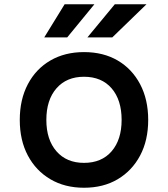

<svg xmlns="http://www.w3.org/2000/svg" viewBox="-20 -866 790 903"><path d="M375 17Q285 17 217 -23Q149 -63 111 -134.5Q73 -206 73 -302Q73 -398 111 -470Q149 -542 217 -581.5Q285 -621 375 -621Q466 -621 533.5 -581.5Q601 -542 639 -470Q677 -398 677 -302Q677 -206 639 -134.5Q601 -63 533.5 -23Q466 17 375 17ZM375 -100Q458 -100 505 -154.5Q552 -209 552 -302Q552 -396 505 -450.5Q458 -505 375 -505Q293 -505 245.5 -450.5Q198 -396 198 -302Q198 -209 245.5 -154.5Q293 -100 375 -100ZM188 -690 284 -846H424L296 -690ZM391 -690 520 -846H669L508 -690Z"/></svg>

Font: Martian Mono SemiExpanded Medium
Style: Regular
Weight: 500
Width: 6
Designer: Roman Shamin
Foundry: Evil Martians
Version: Version 1.000